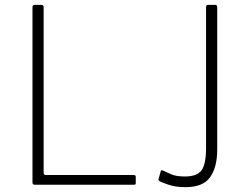

<svg xmlns="http://www.w3.org/2000/svg" viewBox="-20 -762 1026 792"><path d="M114 -732Q114 -742 123 -742H151Q160 -742 160 -732V-49Q160 -40 169 -40H532Q540 -40 540 -33V-7Q540 -3 538.5 -1.5Q537 0 533 0H123Q118 0 116 -2.5Q114 -5 114 -10V-732ZM876 -144Q876 -73 847 -31.5Q818 10 745 10Q704 10 673.5 -0.5Q643 -11 638 -15Q636 -17 634.5 -19Q633 -21 634 -24L643 -55Q644 -62 651 -59Q667 -52 686.5 -43Q706 -34 743 -34Q792 -34 811 -59Q830 -84 830 -154V-733Q830 -742 838 -742H868Q876 -742 876 -732V-144Z"/></svg>

Font: Libre Franklin Thin Thin
Style: Regular
Weight: 250
Version: Version 3.000